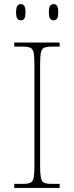

<svg xmlns="http://www.w3.org/2000/svg" viewBox="-20 -923 365 943"><path d="M50 0V-20H93Q118 -20 130 -26Q142 -32 145.5 -51Q149 -70 149 -108V-606Q149 -645 145.5 -663.5Q142 -682 130 -688Q118 -694 93 -694H50V-714H273V-694H233Q208 -694 196 -688Q184 -682 180.5 -663.5Q177 -645 177 -606V-108Q177 -70 180.5 -51Q184 -32 196 -26Q208 -20 233 -20H273V0ZM243 -823Q233 -823 226.5 -831Q220 -839 220 -863Q220 -886 226.5 -894.5Q233 -903 243 -903Q254 -903 260 -894.5Q266 -886 266 -863Q266 -839 260 -831Q254 -823 243 -823ZM82 -823Q72 -823 65.5 -831Q59 -839 59 -863Q59 -886 65.5 -894.5Q72 -903 82 -903Q93 -903 99 -894.5Q105 -886 105 -863Q105 -839 99 -831Q93 -823 82 -823Z"/></svg>

Font: Noto Serif Tibetan Thin
Style: Regular
Weight: 250
Version: Version 2.103